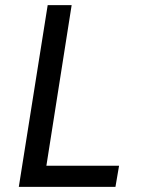

<svg xmlns="http://www.w3.org/2000/svg" viewBox="-20 -725 546 745"><path d="M53 0 165 -705H258L160 -82H442L428 0Z"/></svg>

Font: Nunito Sans 7pt Condensed Medium
Style: Italic
Weight: 500
Width: 3
Italic angle: -9°
Designer: Vernon Adams
Foundry: Vernon Adams
Version: Version 3.101;gftools[0.9.27]